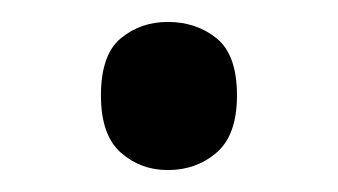

<svg xmlns="http://www.w3.org/2000/svg" viewBox="-20 -440 308 175"><path d="M72 -353Q72 -390 90 -405Q108 -420 133 -420Q159 -420 177.5 -405Q196 -390 196 -353Q196 -317 177.5 -301Q159 -285 133 -285Q108 -285 90 -301Q72 -317 72 -353Z"/></svg>

Font: Noto Sans Carian
Style: Regular
Weight: 400
Designer: Monotype Design Team
Foundry: Monotype Imaging Inc.
Version: Version 2.002; ttfautohint (v1.8.4.7-5d5b)